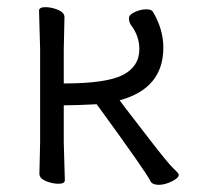

<svg xmlns="http://www.w3.org/2000/svg" viewBox="-20 -503 554 536"><path d="M90 -18 92 -106V-366L89 -473Q89 -483 106.5 -483Q124 -483 142 -475.5Q160 -468 160 -455L158 -366V-270Q276 -270 322.5 -293.5Q369 -317 369 -366Q369 -403 345 -434Q340 -442 340 -452Q340 -462 356.5 -469.5Q373 -477 388 -477Q403 -477 407 -470Q436 -421 436 -370Q436 -256 314 -223Q315 -221 328.5 -203.5Q342 -186 395.5 -116.5Q449 -47 464 -33Q479 -19 479 -15Q479 -6 459.5 3.5Q440 13 423 13Q406 13 400 3Q392 -17 250 -212Q193 -209 158 -209V-106L161 0Q161 10 143.5 10Q126 10 108 2.5Q90 -5 90 -18Z"/></svg>

Font: LXGW WenKai Lite
Style: Regular
Weight: 400
Designer: LXGW / Fontworks Inc.
Foundry: LXGW / Fontworks Inc.
Version: Version 1.511; March 25, 2025